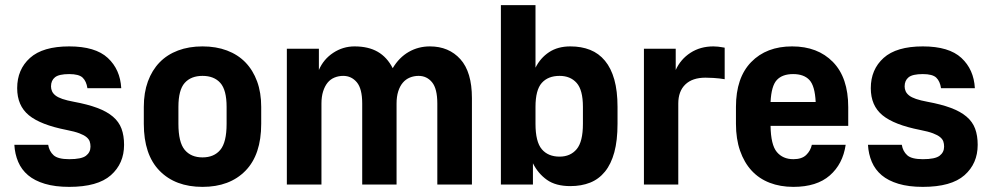

<svg xmlns="http://www.w3.org/2000/svg" viewBox="-20 -720 3870 749"><path d="M250 9Q195 9 155 -3Q115 -15 89.5 -36.5Q64 -58 51 -88.5Q38 -119 36 -155H168Q172 -130 189 -114.5Q206 -99 250 -99Q298 -99 315.5 -112.5Q333 -126 333 -148Q333 -159 330 -168Q327 -177 317.5 -185Q308 -193 289.5 -200Q271 -207 240 -213Q138 -233 92.5 -270.5Q47 -308 47 -376Q47 -449 97 -494Q147 -539 250 -539Q352 -539 400.5 -494Q449 -449 453 -376H321Q317 -403 302.5 -417Q288 -431 250 -431Q210 -431 194.5 -418.5Q179 -406 179 -383Q179 -373 183 -364Q187 -355 196.5 -347.5Q206 -340 223.5 -334Q241 -328 268 -323Q322 -313 359.5 -299Q397 -285 420.5 -265Q444 -245 454 -218Q464 -191 464 -155Q464 -82 412.5 -36.5Q361 9 250 9Z M770 9Q664 9 602.5 -53.8Q541 -116.6 541 -237V-303Q541 -358.6 557 -402.4Q573.1 -446.2 602.5 -476.6Q632 -507 674.5 -523Q717 -539 770 -539Q823.1 -539 865.5 -523Q908 -507 937.5 -476.6Q966.9 -446.2 983 -402.4Q999 -358.6 999 -303V-237Q999 -116.6 937.5 -53.8Q876 9 770 9ZM770 -106Q815 -106 839.5 -135.5Q864 -165 864 -237V-303Q864 -369 839.5 -396.5Q815 -424 770 -424Q725 -424 700.5 -396.5Q676 -369 676 -303V-237Q676 -165 700.5 -135.5Q725 -106 770 -106Z M1099 -530H1224V-447Q1242 -489 1280 -514Q1318 -539 1363 -539Q1417 -539 1453.5 -518Q1490 -497 1512 -454Q1537 -496 1574.5 -517.5Q1612 -539 1657 -539Q1731 -539 1776 -489Q1821 -439 1821 -337V0H1686V-316Q1686 -374 1665.5 -399Q1645 -424 1613 -424Q1595 -424 1579 -417.5Q1563 -411 1551.5 -397.5Q1540 -384 1533.5 -363.5Q1527 -343 1527 -316V0H1393V-316Q1393 -374 1372 -399Q1351 -424 1319 -424Q1301 -424 1285 -417.5Q1269 -411 1258 -397.5Q1247 -384 1240.5 -363.5Q1234 -343 1234 -316V0H1099Z M2205 6Q2148 6 2113.5 -18.5Q2079 -43 2059 -83V0H1934V-700H2069V-456Q2088 -494 2122 -516.5Q2156 -539 2205 -539Q2248 -539 2282 -525.5Q2316 -512 2340 -483Q2364 -454 2376.5 -409.5Q2389 -365 2389 -303V-237Q2389 -172 2376.5 -126Q2364 -80 2340 -50.5Q2316 -21 2282 -7.5Q2248 6 2205 6ZM2163 -109Q2205 -109 2229.5 -138Q2254 -167 2254 -237V-303Q2254 -369 2229.5 -396.5Q2205 -424 2163 -424Q2118 -424 2093.5 -396.5Q2069 -369 2069 -303V-237Q2069 -167 2093.5 -138Q2118 -109 2163 -109Z M2492 -530H2616V-447Q2635 -489 2673.5 -514Q2712 -539 2763 -539Q2773 -539 2781 -538Q2789 -537 2795 -536L2807 -534V-411L2786 -414Q2776 -415 2762.5 -416Q2749 -417 2732 -417Q2681 -417 2653.5 -390.5Q2626 -364 2626 -316V0H2492Z M3075 9Q3024 9 2982.5 -7Q2941 -23 2912 -54.5Q2883 -86 2867 -132Q2851 -178 2851 -237V-303Q2851 -417 2910.5 -478Q2970 -539 3070 -539Q3170 -539 3229.5 -478Q3289 -417 3289 -302V-229H2986Q2987 -155 3010.5 -127Q3034 -99 3075 -99Q3108 -99 3125 -115.5Q3142 -132 3147 -155H3279Q3268 -80 3217 -35.5Q3166 9 3075 9ZM3074 -431Q3032 -431 3010.5 -408Q2989 -385 2986 -322H3162Q3159 -385 3137.5 -408Q3116 -431 3074 -431Z M3580 9Q3525 9 3485 -3Q3445 -15 3419.5 -36.5Q3394 -58 3381 -88.5Q3368 -119 3366 -155H3498Q3502 -130 3519 -114.5Q3536 -99 3580 -99Q3628 -99 3645.5 -112.5Q3663 -126 3663 -148Q3663 -159 3660 -168Q3657 -177 3647.5 -185Q3638 -193 3619.5 -200Q3601 -207 3570 -213Q3468 -233 3422.5 -270.5Q3377 -308 3377 -376Q3377 -449 3427 -494Q3477 -539 3580 -539Q3682 -539 3730.5 -494Q3779 -449 3783 -376H3651Q3647 -403 3632.5 -417Q3618 -431 3580 -431Q3540 -431 3524.5 -418.5Q3509 -406 3509 -383Q3509 -373 3513 -364Q3517 -355 3526.5 -347.5Q3536 -340 3553.5 -334Q3571 -328 3598 -323Q3652 -313 3689.5 -299Q3727 -285 3750.5 -265Q3774 -245 3784 -218Q3794 -191 3794 -155Q3794 -82 3742.5 -36.5Q3691 9 3580 9Z"/></svg>

Font: Golos UI VF
Style: Regular
Weight: 400
Designer: A.Korolkova, Vitaly Kuzmin
Foundry: ParaType Ltd
Version: Version 2.000